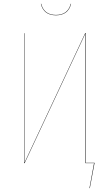

<svg xmlns="http://www.w3.org/2000/svg" viewBox="-20 -854 575 1005"><path d="M193.8 -834H195.8Q210.4 -775.9 272.9 -775.9Q335.4 -775.9 350.1 -834H352.1Q337.4 -773.9 272.9 -773.9Q208.5 -773.9 193.8 -834ZM429.2 -2H475.1L450.2 130.9H448.2L472.2 0H426.8V-625V-678.2L108.9 0H106V-680.2H107.9V-36.1V-2L425.8 -680.2H429.2Z"/></svg>

Font: Fira Sans Compressed Two
Style: Regular
Weight: 100
Width: 1
Designer: Carrois Corporate & Edenspiekermann AG
Foundry: Carrois Corporate GbR & Edenspiekermann AG
Version: Version 4.203;PS 004.203;hotconv 1.0.88;makeotf.lib2.5.64775